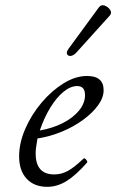

<svg xmlns="http://www.w3.org/2000/svg" viewBox="-20 -710 450 743"><path d="M163 13Q112 13 83 -18.5Q54 -50 54 -105Q54 -157 78 -212Q102 -267 141 -313Q180 -359 226 -387.5Q272 -416 317 -416Q381 -416 381 -361Q381 -332 359.5 -302.5Q338 -273 302 -246.5Q266 -220 220.5 -201Q175 -182 125 -174Q121 -152 119.5 -139Q118 -126 118 -116Q118 -35 190 -35Q217 -35 241.5 -48Q266 -61 303 -96Q307 -100 313.5 -92Q320 -84 317 -81Q273 -31 237 -9Q201 13 163 13ZM134 -205Q185 -214 224.5 -234.5Q264 -255 286.5 -283Q309 -311 309 -342Q309 -377 279 -377Q253 -377 226 -355Q199 -333 175 -294Q151 -255 134 -205ZM275 -506Q263 -494 253 -493.5Q243 -493 239.5 -500.5Q236 -508 245 -521L363 -682Q371 -693 384.5 -688.5Q398 -684 406 -672Q414 -660 405 -650Z"/></svg>

Font: Junicode SmExp
Style: Italic
Weight: 400
Width: 6
Italic angle: -11°
Designer: Peter S. Baker
Version: Version 2.205; ttfautohint (v1.8.4)